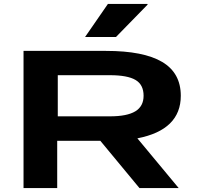

<svg xmlns="http://www.w3.org/2000/svg" viewBox="-20 -960 1013 980"><path d="M541 -366.2Q628.4 -366.2 670.7 -391.8Q712.9 -417.5 712.9 -471.2Q712.9 -527.8 671.6 -552Q630.4 -576.2 541 -576.2H274.9V-366.2ZM100.1 0V-700.2H521Q712.9 -700.2 807.9 -643.8Q902.8 -587.4 902.8 -471.2Q902.8 -296.9 681.2 -253.9L892.1 0H691.9L492.2 -241.2H272V0ZM414.1 -771 530.8 -939.9H731.9L733.9 -937L571.8 -771Z"/></svg>

Font: Messapia Bold
Style: Regular
Weight: 400
Designer: Luca Marsano
Foundry: Collletttivo
Version: Version 1.000;FEAKit 1.0